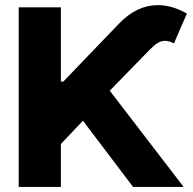

<svg xmlns="http://www.w3.org/2000/svg" viewBox="-20 -736 760 756"><path d="M53.7 -707H219.7V-415H229.5L449.2 -643.6Q518.6 -715.8 601.6 -715.8Q658.2 -715.8 715.8 -682.6L665 -565.4Q645.5 -575.2 629.9 -575.2Q614.7 -575.2 600.8 -566.7Q586.9 -558.1 570.3 -541L412.1 -378.9L703.1 0H503.9L306.6 -260.7L219.7 -168.9V0H53.7Z"/></svg>

Font: Pretendard ExtraBold
Style: Regular
Weight: 800
Designer: Base glyphs from Inter by Rasmus Andersson; Hangeul glyphs from Noto Sans CJK(Source Han Sans) by Jang Soo-young and Kan
Foundry: Kil Hyung-jin
Version: Version 1.309